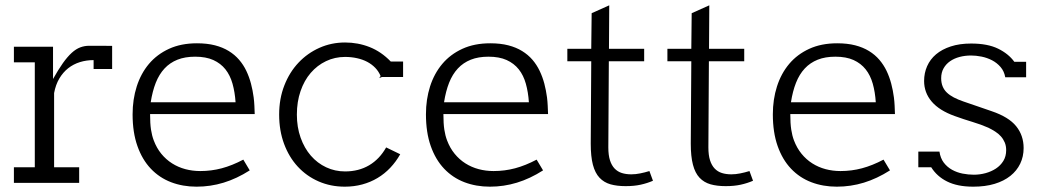

<svg xmlns="http://www.w3.org/2000/svg" viewBox="-20 -680 3880 714"><path d="M328.1 -423.3V-456.5Q301.3 -456.5 277.1 -449Q252.9 -441.4 233.6 -426.3Q214.4 -411.1 200.7 -388.2Q187 -365.2 181.2 -334V-58.1H274.4V0H31.7V-58.1H109.4V-448.2H31.7V-506.3H177.2V-386.2Q197.3 -421.9 214.1 -445.6Q231 -469.2 246.8 -483.6Q262.7 -498 278.6 -503.9Q294.4 -509.8 312 -509.8Q335.4 -509.8 356 -509.8Q376.5 -509.8 397 -509.3V-423.3Z M538.1 -255.9Q538.1 -220.7 541.5 -198.2Q544.9 -175.8 551.8 -157.7Q562.5 -129.4 579.8 -108.2Q597.2 -86.9 619.9 -72.5Q642.6 -58.1 669.2 -51Q695.8 -43.9 724.6 -43.9Q766.1 -43.9 804.7 -54.2Q843.3 -64.5 884.8 -86.4L908.7 -46.4Q860.4 -15.6 811.5 -0.7Q762.7 14.2 710.9 14.2Q659.7 14.2 616.2 -2.4Q572.8 -19 540.8 -52.7Q508.8 -86.4 491 -137Q473.1 -187.5 473.1 -254.9Q473.1 -310.5 488.5 -358.6Q503.9 -406.7 533.9 -442.4Q564 -478 608.6 -498.5Q653.3 -519 712.4 -519Q750 -519 779.3 -511.5Q808.6 -503.9 830.8 -490.2Q853 -476.6 869.1 -457.8Q885.3 -439 896 -416.5Q906.7 -394 913.3 -369.1Q919.9 -344.2 923.3 -317.9Q925.3 -302.2 926 -286.9Q926.8 -271.5 927.2 -255.9ZM705.6 -469.2Q668 -469.2 639.9 -458Q611.8 -446.8 591.8 -425.3Q571.8 -403.8 559.3 -372.3Q546.9 -340.8 540.5 -299.8H856Q853.5 -337.4 844.7 -368.7Q835.9 -399.9 818.4 -422.1Q800.8 -444.3 773.2 -456.8Q745.6 -469.2 705.6 -469.2Z M1397.9 -392.6 1397 -393.6 1395.5 -397Q1388.2 -414.6 1375.5 -427.7Q1362.8 -440.9 1345.7 -450Q1328.6 -459 1307.6 -463.6Q1286.6 -468.3 1263.2 -468.3Q1225.1 -468.3 1192.4 -452.6Q1159.7 -437 1135.5 -408.9Q1111.3 -380.9 1097.7 -341.3Q1084 -301.8 1084 -253.9Q1084 -207 1097.9 -168Q1111.8 -128.9 1136 -101.1Q1160.2 -73.2 1192.9 -57.9Q1225.6 -42.5 1263.2 -42.5Q1314 -42.5 1352.8 -65.4Q1391.6 -88.4 1416 -131.8L1468.3 -106.4Q1452.6 -78.6 1431.4 -56.2Q1410.2 -33.7 1384 -18.1Q1357.9 -2.4 1327.1 5.9Q1296.4 14.2 1262.2 14.2Q1209.5 14.2 1164.8 -5.4Q1120.1 -24.9 1087.4 -60.3Q1054.7 -95.7 1036.4 -145Q1018.1 -194.3 1018.1 -253.9Q1018.1 -313 1037.4 -362.3Q1056.6 -411.6 1090.1 -447Q1123.5 -482.4 1168 -502.2Q1212.4 -522 1263.2 -522Q1311.5 -522 1354.7 -504.9Q1397.9 -487.8 1433.1 -451.2H1479V-393.6H1399.9ZM1397.9 -392.6 1390.1 -389.6Q1391.6 -390.1 1393.6 -392.1Q1392.6 -391.6 1391.8 -391.4Q1391.1 -391.1 1391.1 -391.6Q1391.1 -392.1 1392.1 -393.3Q1393.1 -394.5 1395.5 -397L1397.5 -398.9Q1397.5 -397 1397.7 -395.5Q1397.9 -394 1397.9 -392.6Z M1628.9 -255.9Q1628.9 -220.7 1632.3 -198.2Q1635.7 -175.8 1642.6 -157.7Q1653.3 -129.4 1670.7 -108.2Q1688 -86.9 1710.7 -72.5Q1733.4 -58.1 1760 -51Q1786.6 -43.9 1815.4 -43.9Q1856.9 -43.9 1895.5 -54.2Q1934.1 -64.5 1975.6 -86.4L1999.5 -46.4Q1951.2 -15.6 1902.3 -0.7Q1853.5 14.2 1801.8 14.2Q1750.5 14.2 1707 -2.4Q1663.6 -19 1631.6 -52.7Q1599.6 -86.4 1581.8 -137Q1564 -187.5 1564 -254.9Q1564 -310.5 1579.3 -358.6Q1594.7 -406.7 1624.8 -442.4Q1654.8 -478 1699.5 -498.5Q1744.1 -519 1803.2 -519Q1840.8 -519 1870.1 -511.5Q1899.4 -503.9 1921.6 -490.2Q1943.8 -476.6 1960 -457.8Q1976.1 -439 1986.8 -416.5Q1997.6 -394 2004.2 -369.1Q2010.7 -344.2 2014.2 -317.9Q2016.1 -302.2 2016.8 -286.9Q2017.6 -271.5 2018.1 -255.9ZM1796.4 -469.2Q1758.8 -469.2 1730.7 -458Q1702.6 -446.8 1682.6 -425.3Q1662.6 -403.8 1650.1 -372.3Q1637.7 -340.8 1631.3 -299.8H1946.8Q1944.3 -337.4 1935.5 -368.7Q1926.8 -399.9 1909.2 -422.1Q1891.6 -444.3 1864 -456.8Q1836.4 -469.2 1796.4 -469.2Z M2306.6 12.2Q2274.4 12.2 2250.2 5.4Q2226.1 -1.5 2209.5 -19Q2192.9 -36.6 2184.8 -67.4Q2176.8 -98.1 2176.8 -146L2178.7 -452.1H2089.8V-498.5H2178.7L2180.2 -630.9L2245.6 -660.2L2244.6 -498.5H2375.5V-452.1H2244.1L2242.2 -131.8Q2242.2 -103 2248.3 -84Q2254.4 -64.9 2265.6 -53.2Q2276.9 -41.5 2292.5 -36.6Q2308.1 -31.7 2327.6 -31.7Q2343.8 -31.7 2360.8 -35.2Q2377.9 -38.6 2395 -43.9L2408.2 -7.8Q2386.7 1.5 2362.5 6.8Q2338.4 12.2 2306.6 12.2Z M2678.7 12.2Q2646.5 12.2 2622.3 5.4Q2598.1 -1.5 2581.5 -19Q2564.9 -36.6 2556.9 -67.4Q2548.8 -98.1 2548.8 -146L2550.8 -452.1H2461.9V-498.5H2550.8L2552.2 -630.9L2617.7 -660.2L2616.7 -498.5H2747.6V-452.1H2616.2L2614.3 -131.8Q2614.3 -103 2620.4 -84Q2626.5 -64.9 2637.7 -53.2Q2648.9 -41.5 2664.6 -36.6Q2680.2 -31.7 2699.7 -31.7Q2715.8 -31.7 2732.9 -35.2Q2750 -38.6 2767.1 -43.9L2780.3 -7.8Q2758.8 1.5 2734.6 6.8Q2710.4 12.2 2678.7 12.2Z M2918.9 -255.9Q2918.9 -220.7 2922.4 -198.2Q2925.8 -175.8 2932.6 -157.7Q2943.4 -129.4 2960.7 -108.2Q2978 -86.9 3000.7 -72.5Q3023.4 -58.1 3050 -51Q3076.7 -43.9 3105.5 -43.9Q3147 -43.9 3185.5 -54.2Q3224.1 -64.5 3265.6 -86.4L3289.6 -46.4Q3241.2 -15.6 3192.4 -0.7Q3143.6 14.2 3091.8 14.2Q3040.5 14.2 2997.1 -2.4Q2953.6 -19 2921.6 -52.7Q2889.6 -86.4 2871.8 -137Q2854 -187.5 2854 -254.9Q2854 -310.5 2869.4 -358.6Q2884.8 -406.7 2914.8 -442.4Q2944.8 -478 2989.5 -498.5Q3034.2 -519 3093.3 -519Q3130.9 -519 3160.2 -511.5Q3189.5 -503.9 3211.7 -490.2Q3233.9 -476.6 3250 -457.8Q3266.1 -439 3276.9 -416.5Q3287.6 -394 3294.2 -369.1Q3300.8 -344.2 3304.2 -317.9Q3306.2 -302.2 3306.9 -286.9Q3307.6 -271.5 3308.1 -255.9ZM3086.4 -469.2Q3048.8 -469.2 3020.8 -458Q2992.7 -446.8 2972.7 -425.3Q2952.6 -403.8 2940.2 -372.3Q2927.7 -340.8 2921.4 -299.8H3236.8Q3234.4 -337.4 3225.6 -368.7Q3216.8 -399.9 3199.2 -422.1Q3181.6 -444.3 3154.1 -456.8Q3126.5 -469.2 3086.4 -469.2Z M3718.3 -392.6Q3714.4 -415 3700.9 -430.7Q3687.5 -446.3 3669.2 -455.8Q3650.9 -465.3 3630.1 -469.5Q3609.4 -473.6 3591.3 -473.6Q3568.8 -473.6 3548.6 -468.3Q3528.3 -462.9 3513.2 -452.4Q3498 -441.9 3489 -426Q3480 -410.2 3480 -389.2Q3480 -372.1 3485.4 -358.9Q3490.7 -345.7 3501.2 -335.7Q3511.7 -325.7 3527.1 -317.6Q3542.5 -309.6 3562.5 -302.7Q3588.9 -293.9 3615 -284.7Q3641.1 -275.4 3667.5 -266.6Q3731 -245.1 3758.8 -210.7Q3786.6 -176.3 3786.6 -129.4Q3786.6 -97.7 3773.9 -71.3Q3761.2 -44.9 3737.3 -25.9Q3713.4 -6.8 3678.7 3.7Q3644 14.2 3599.6 14.2Q3569.3 14.2 3545.2 9.3Q3521 4.4 3502 -5.1Q3482.9 -14.6 3468.3 -27.8Q3453.6 -41 3442.9 -58.1H3395V-116.2H3473.6Q3477.1 -91.8 3489.7 -75.2Q3502.4 -58.6 3520.5 -48.6Q3538.6 -38.6 3559.8 -34.4Q3581.1 -30.3 3601.6 -30.3Q3623.5 -30.3 3645 -36.1Q3666.5 -42 3683.6 -53.2Q3700.7 -64.5 3711.2 -81.5Q3721.7 -98.6 3721.7 -121.6Q3721.7 -137.7 3716.3 -150.4Q3710.9 -163.1 3701.9 -173.1Q3692.9 -183.1 3680.7 -190.9Q3668.5 -198.7 3655.3 -205.1Q3628.9 -216.8 3596.4 -226.6Q3564 -236.3 3530.3 -248.5Q3473.1 -269 3444.8 -302.2Q3416.5 -335.4 3416.5 -378.9Q3416.5 -408.2 3427.7 -433.8Q3439 -459.5 3460.9 -478Q3482.9 -496.6 3515.6 -507.3Q3548.3 -518.1 3591.3 -518.1Q3652.8 -518.1 3691.7 -499Q3730.5 -480 3752 -450.2H3795.9V-392.6Z"/></svg>

Font: Twentytwelve Slab Light
Style: TwentytwelveSlab
Weight: 300
Designer: Domenico Catapano
Version: Version 1.00 2012